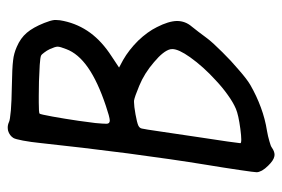

<svg xmlns="http://www.w3.org/2000/svg" viewBox="-139 -606 745 507"><g transform="rotate(-90 233.5 -352.5)"><path d="M207 -445.3Q271.5 -466.8 308.6 -492.7Q345.7 -518.6 357.4 -550.3Q363.8 -566.4 363.8 -572.8Q363.8 -579.1 357.4 -593.3Q353.5 -601.6 348.1 -608.4Q343.3 -615.2 339.8 -616.7Q335.4 -618.7 315.4 -620.1Q295.9 -621.1 272 -622.1Q252.4 -622.6 234.4 -622.6Q225.1 -622.6 216.3 -622.6Q189.9 -622.6 187 -620.6Q185.1 -618.7 179.2 -586.4Q173.3 -553.7 168 -517.6Q164.6 -493.7 162.1 -473.1Q160.2 -452.6 160.2 -443.8Q160.2 -435.1 168.9 -435.1Q178.2 -435.5 207 -445.3ZM199.7 -102.1Q216.8 -109.4 236.3 -123.5Q256.3 -137.7 274.9 -155.3Q310.5 -187.5 335.9 -223.1Q357.4 -253.4 357.4 -270Q357.4 -272.9 356.9 -275.4Q352.5 -293.5 322.8 -318.4Q293.5 -343.8 260.3 -357.4Q231 -369.6 221.2 -371.1Q219.7 -371.1 217.3 -371.1Q207 -371.1 185.1 -367.2Q163.6 -363.3 155.8 -359.9Q148.4 -356.4 147.5 -350.1Q146 -345.2 139.2 -297.9Q131.8 -250 124.5 -198.7Q118.2 -156.7 113.3 -124Q108.9 -91.8 108.9 -90.3Q108.9 -87.9 118.7 -87.9Q127.9 -87.9 146.5 -90.3Q183.6 -95.2 199.7 -102.1ZM49.3 -17.1Q41.5 -24.9 36.6 -33.2Q32.2 -41.5 32.2 -47.4Q32.2 -52.7 38.1 -92.8Q43.9 -132.3 52.2 -182.6Q65.9 -266.1 82 -387.7Q97.7 -509.3 109.4 -619.1Q111.8 -643.1 115.7 -664.1Q119.6 -684.6 122.6 -689.5Q128.9 -699.7 141.6 -703.6Q146 -704.6 150.4 -704.6Q157.7 -704.6 165 -701.2Q169.4 -698.7 195.3 -696.3Q220.7 -694.3 256.3 -693.8Q309.1 -692.9 327.6 -690.4Q345.7 -688.5 363.3 -680.7Q386.2 -670.9 400.4 -654.3Q414.6 -637.7 426.3 -608.4Q433.1 -591.3 434.1 -582Q434.1 -580.1 434.1 -578.1Q434.1 -576.7 434.1 -575.7Q434.1 -567.4 431.6 -556.6Q423.3 -518.1 400.4 -486.8Q377.4 -455.6 338.9 -430.7Q328.6 -423.8 308.6 -410.6Q315.4 -407.2 328.6 -399.9Q355 -384.8 379.4 -360.4Q403.3 -335.4 415.5 -310.5Q431.2 -279.8 431.6 -257.8Q431.6 -235.8 417 -218.8Q411.1 -211.4 402.8 -200.7Q394 -189.5 388.2 -181.2Q381.8 -172.4 371.6 -161.1Q361.3 -149.9 349.1 -137.7Q327.1 -115.2 302.2 -94.2Q277.8 -72.8 262.7 -64Q233.9 -47.4 203.1 -36.1Q172.9 -24.9 141.6 -20Q127.4 -17.6 114.3 -13.7Q101.1 -10.3 96.7 -6.8Q86.9 0 78.1 0Q76.2 0 74.2 -0.5Q63.5 -2.4 49.3 -17.1Z"/></g></svg>

Font: Casuwalt
Style: Regular
Weight: 400
Designer: Walter E Stewart
Version: 0.1